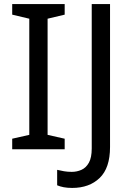

<svg xmlns="http://www.w3.org/2000/svg" viewBox="-20 -734 652 944"><path d="M298 0H40V-52L124 -71V-642L40 -662V-714H298V-662L214 -642V-71L298 -52ZM335 190Q311 190 293 186.5Q275 183 261 177V101Q277 105 295 108Q313 111 333 111Q358 111 380.5 101Q403 91 417 66Q431 41 431 -4V-714H521V-11Q521 92 470 141Q419 190 335 190Z"/></svg>

Font: Noto Sans Grantha
Style: Regular
Weight: 400
Designer: Monotype Design Team
Foundry: Monotype Imaging Inc.
Version: Version 2.003; ttfautohint (v1.8.4.7-5d5b)